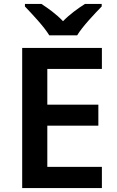

<svg xmlns="http://www.w3.org/2000/svg" viewBox="-20 -958 598 978"><path d="M231 -778H373C400 -823 462 -888 498 -925V-938H413C378 -916 336 -886 301 -850C267 -886 226 -915 191 -938H107V-925C143 -887 204 -823 231 -778ZM499 0V-108H221V-318H481V-425H221V-607H499V-714H93V0Z"/></svg>

Font: Noto Sans Vithkuqi SemiBold
Style: Regular
Weight: 600
Version: Version 1.001